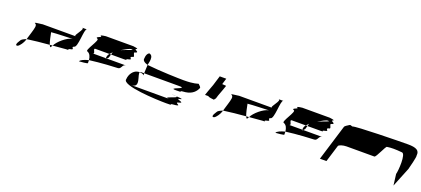

<svg xmlns="http://www.w3.org/2000/svg" viewBox="39 -1611 5101 2324"><g transform="rotate(20 2589.5 -449.0)"><path d="M191 -289C158 -241 153 -210 187 -222C212 -235 245 -286 255 -318L260 -334C224 -320 196 -305 191 -289ZM288 -550C324 -538 306 -490 289 -430L260 -334C346 -346 449 -357 547 -365C532 -402 518 -473 510 -514C569 -521 753 -525 782 -527C712 -516 610 -426 583 -368C696 -377 736 -382 748 -382C817 -382 745 -388 797 -400C865 -412 788 -426 830 -444C881 -444 870 -694 906 -694H843C894 -694 769 -569 805 -569H350C446 -569 268 -563 288 -550ZM494 -509C492 -510 493 -511 495 -512ZM547 -365C558 -341 567 -332 573 -352C575 -357 581 -362 583 -368C574 -367 556 -366 547 -365Z M947 -298C961 -299 1064 -306 1057 -316C1057 -329 1057 -341 1056 -353C1003 -339 957 -321 947 -298ZM1004 -445C1036 -432 1052 -398 1056 -353C1197 -372 1390 -382 1416 -382C1462 -382 1452 -445 1498 -445H1252C1244 -437 1239 -433 1241 -445H1067C1117 -445 1040 -508 1086 -508H1263C1272 -519 1283 -530 1294 -541L1284 -508H1454C1517 -508 1443 -514 1504 -526C1566 -538 1484 -552 1536 -570C1582 -570 1509 -632 1555 -632C1607 -650 1513 -664 1550 -676C1588 -689 1483 -695 1511 -695H1143C1171 -695 1064 -689 1093 -676C1123 -664 1022 -650 1061 -632C1107 -632 959 -445 1004 -445ZM1244 -474C1240 -460 1241 -451 1241 -445H1252L1271 -464L1284 -508H1263C1253 -496 1247 -485 1244 -474ZM1373 -597C1431 -630 1472 -654 1497 -654C1539 -654 1465 -635 1373 -597Z M1559 -291C1531 -201 1988 -182 2112 -182C2266 -182 2079 -188 2230 -200C2314 -212 2178 -227 2262 -244C2335 -262 2172 -276 2257 -288C2293 -296 2258 -301 2197 -304C2255 -292 2021 -244 2131 -244H1639C1769 -244 1661 -394 1685 -426C1675 -426 1663 -425 1648 -421C1607 -409 1563 -360 1559 -291ZM1679 -604C1670 -574 1700 -554 1743 -541L1753 -591C1758 -623 1758 -664 1727 -676C1715 -689 1680 -664 1679 -604ZM1685 -426C1708 -425 1738 -416 1742 -404L1738 -432H1696C1691 -432 1688 -430 1685 -426ZM1743 -541 1738 -432H2188C2324 -432 2045 -370 2169 -370C2323 -370 2137 -376 2288 -388C2372 -400 2414 -446 2434 -494C2439 -510 2412 -525 2403 -538C2387 -537 2358 -516 2214 -516C2157 -516 1915 -522 1743 -541ZM2197 -304C2190 -306 2174 -307 2150 -307C2122 -307 2152 -306 2197 -304Z M2565 -438C2562 -428 2629 -420 2640 -420C2642 -420 2647 -427 2652 -438H2657L2671 -484C2694 -542 2720 -620 2722 -626C2723 -628 2720 -630 2671 -632L2695 -710H2611L2572 -583C2549 -525 2522 -444 2520 -438Z M2721 -289C2688 -241 2683 -210 2717 -222C2742 -235 2775 -286 2785 -318L2790 -334C2754 -320 2726 -305 2721 -289ZM2818 -550C2854 -538 2836 -490 2819 -430L2790 -334C2876 -346 2979 -357 3077 -365C3062 -402 3048 -473 3040 -514C3099 -521 3283 -525 3312 -527C3242 -516 3140 -426 3113 -368C3226 -377 3266 -382 3278 -382C3347 -382 3275 -388 3327 -400C3395 -412 3318 -426 3360 -444C3411 -444 3400 -694 3436 -694H3373C3424 -694 3299 -569 3335 -569H2880C2976 -569 2798 -563 2818 -550ZM3024 -509C3022 -510 3023 -511 3025 -512ZM3077 -365C3088 -341 3097 -332 3103 -352C3105 -357 3111 -362 3113 -368C3104 -367 3086 -366 3077 -365Z M3477 -298C3491 -299 3594 -306 3587 -316C3587 -329 3587 -341 3586 -353C3533 -339 3487 -321 3477 -298ZM3534 -445C3566 -432 3582 -398 3586 -353C3727 -372 3920 -382 3946 -382C3992 -382 3982 -445 4028 -445H3782C3774 -437 3769 -433 3771 -445H3597C3647 -445 3570 -508 3616 -508H3793C3802 -519 3813 -530 3824 -541L3814 -508H3984C4047 -508 3973 -514 4034 -526C4096 -538 4014 -552 4066 -570C4112 -570 4039 -632 4085 -632C4137 -650 4043 -664 4080 -676C4118 -689 4013 -695 4041 -695H3673C3701 -695 3594 -689 3623 -676C3653 -664 3552 -650 3591 -632C3637 -632 3489 -445 3534 -445ZM3774 -474C3770 -460 3771 -451 3771 -445H3782L3801 -464L3814 -508H3793C3783 -496 3777 -485 3774 -474ZM3903 -597C3961 -630 4002 -654 4027 -654C4069 -654 3995 -635 3903 -597Z M4091 -188H4175L4242 -406C4247 -421 4297 -438 4343 -438H4701C4725 -438 4790 -607 4806 -600C4854 -608 4915 -608 4997 -600C5051 -600 5034 -372 5021 -330L5039 -187L5140 -437C5145 -454 5186 -612 5178 -624C5187 -692 5141 -716 5033 -716C4945 -716 4356 -707 4329 -689C4312 -689 4302 -704 4286 -692C4270 -680 4237 -665 4232 -648Z"/></g></svg>

Font: bitstorm
Style: maxextobl
Weight: 400
Version: Version 0.2